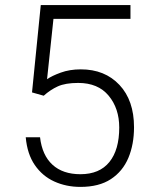

<svg xmlns="http://www.w3.org/2000/svg" viewBox="-20 -731 595 761"><path d="M153.3 -351.6 106.9 -364.7 141.6 -710.9H497.1V-656.2H191.9L166.5 -417Q185.1 -430.2 220.5 -443.1Q255.9 -456.1 300.3 -456.1Q395.5 -456.1 453.4 -394.5Q511.2 -333 511.2 -226.6Q511.2 -158.7 488.8 -105.2Q466.3 -51.8 419.4 -21Q372.6 9.8 298.8 9.8Q242.2 9.8 195.1 -11.7Q147.9 -33.2 117.9 -76.9Q87.9 -120.6 82 -187H138.7Q147 -115.7 188 -78.1Q229 -40.5 298.8 -40.5Q374.5 -40.5 413.6 -88.9Q452.6 -137.2 452.6 -225.6Q452.6 -301.3 410.6 -351.8Q368.7 -402.3 290 -402.3Q239.3 -402.3 209.2 -388.7Q179.2 -375 153.3 -351.6Z"/></svg>

Font: Vazirmatn UI ExtraLight
Style: Regular
Weight: 200
Designer: Saber Rastikerdar
Foundry: Saber Rastikerdar
Version: Version 33.003